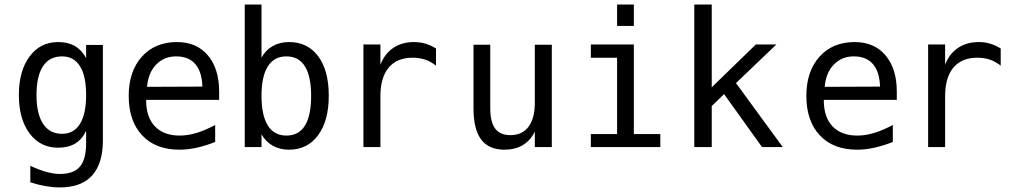

<svg xmlns="http://www.w3.org/2000/svg" viewBox="-20 -651 4540 850"><path d="M361.3 -230.5Q361.3 -314.5 334 -357.9Q306.6 -401.4 254.9 -401.4Q199.2 -401.4 170.4 -357.9Q141.6 -314.5 141.6 -230.5Q141.6 -146.5 170.9 -102.5Q200.2 -58.6 254.9 -58.6Q306.6 -58.6 334 -102.5Q361.3 -146.5 361.3 -230.5ZM435.5 -29.3Q435.5 73.2 387.7 126Q339.8 178.7 245.1 178.7Q214.8 178.7 181.2 172.9Q147.5 167 114.3 156.2V83Q154.3 101.6 186.5 110.4Q218.8 119.1 245.1 119.1Q306.6 119.1 334 86.4Q361.3 53.7 361.3 -17.6V-72.3Q343.8 -34.2 313 -15.6Q282.2 2.9 237.3 2.9Q158.2 2.9 110.8 -60.5Q63.5 -124 63.5 -230.5Q63.5 -336.9 110.8 -400.9Q158.2 -464.8 237.3 -464.8Q281.2 -464.8 311.5 -447.3Q341.8 -429.7 361.3 -393.6V-452.1H435.5Z M950.2 -245.1V-209H627V-207Q627 -131.8 666 -91.3Q705.1 -50.8 775.4 -50.8Q811.5 -50.8 850.1 -62.5Q888.7 -74.2 932.6 -97.7V-22.5Q890.6 -5.9 851.1 2.9Q811.5 11.7 774.4 11.7Q668.9 11.7 609.4 -51.8Q549.8 -115.2 549.8 -226.6Q549.8 -335 607.9 -399.9Q666 -464.8 763.7 -464.8Q850.6 -464.8 900.4 -405.8Q950.2 -346.7 950.2 -245.1ZM876 -267.6Q874 -333 844.7 -367.2Q815.4 -401.4 759.8 -401.4Q707 -401.4 671.9 -365.7Q636.7 -330.1 630.9 -266.6Z M1357.4 -226.6Q1357.4 -312.5 1330.1 -356.9Q1302.7 -401.4 1248 -401.4Q1193.4 -401.4 1165.5 -356.9Q1137.7 -312.5 1137.7 -226.6Q1137.7 -140.6 1165.5 -95.7Q1193.4 -50.8 1248 -50.8Q1302.7 -50.8 1330.1 -95.2Q1357.4 -139.6 1357.4 -226.6ZM1137.7 -395.5Q1155.3 -428.7 1187 -446.8Q1218.8 -464.8 1259.8 -464.8Q1341.8 -464.8 1388.7 -401.9Q1435.5 -338.9 1435.5 -227.5Q1435.5 -116.2 1388.2 -52.2Q1340.8 11.7 1259.8 11.7Q1218.8 11.7 1187.5 -5.9Q1156.2 -23.4 1137.7 -56.6V0H1063.5V-630.9H1137.7Z M1910.2 -360.4Q1886.7 -378.9 1861.8 -387.2Q1836.9 -395.5 1806.6 -395.5Q1737.3 -395.5 1700.7 -351.6Q1664.1 -307.6 1664.1 -225.6V0H1588.9V-454.1H1664.1V-364.3Q1682.6 -413.1 1721.2 -439Q1759.8 -464.8 1812.5 -464.8Q1840.8 -464.8 1864.3 -457.5Q1887.7 -450.2 1910.2 -436.5Z M2076.2 -171.9V-453.1H2150.4V-171.9Q2150.4 -110.4 2172.4 -81.5Q2194.3 -52.7 2239.3 -52.7Q2292 -52.7 2319.8 -89.8Q2347.7 -127 2347.7 -196.3V-453.1H2422.9V0H2347.7V-68.4Q2328.1 -28.3 2293.9 -8.3Q2259.8 11.7 2213.9 11.7Q2143.6 11.7 2109.9 -33.7Q2076.2 -79.1 2076.2 -171.9Z M2711.9 -630.9H2786.1V-536.1H2711.9ZM2595.7 -454.1H2786.1V-57.6H2903.3V0H2595.7V-57.6H2711.9V-395.5H2595.7Z M3053.7 -630.9H3130.9V-264.6L3326.2 -454.1H3417L3238.3 -283.2L3445.3 0H3353.5L3185.5 -234.4L3130.9 -181.6V0H3053.7Z M3950.2 -245.1V-209H3627V-207Q3627 -131.8 3666 -91.3Q3705.1 -50.8 3775.4 -50.8Q3811.5 -50.8 3850.1 -62.5Q3888.7 -74.2 3932.6 -97.7V-22.5Q3890.6 -5.9 3851.1 2.9Q3811.5 11.7 3774.4 11.7Q3668.9 11.7 3609.4 -51.8Q3549.8 -115.2 3549.8 -226.6Q3549.8 -335 3607.9 -399.9Q3666 -464.8 3763.7 -464.8Q3850.6 -464.8 3900.4 -405.8Q3950.2 -346.7 3950.2 -245.1ZM3876 -267.6Q3874 -333 3844.7 -367.2Q3815.4 -401.4 3759.8 -401.4Q3707 -401.4 3671.9 -365.7Q3636.7 -330.1 3630.9 -266.6Z M4410.2 -360.4Q4386.7 -378.9 4361.8 -387.2Q4336.9 -395.5 4306.6 -395.5Q4237.3 -395.5 4200.7 -351.6Q4164.1 -307.6 4164.1 -225.6V0H4088.9V-454.1H4164.1V-364.3Q4182.6 -413.1 4221.2 -439Q4259.8 -464.8 4312.5 -464.8Q4340.8 -464.8 4364.3 -457.5Q4387.7 -450.2 4410.2 -436.5Z"/></svg>

Font: BabelStone Irk Bitig
Style: Regular
Weight: 400
Designer: Andrew West
Foundry: BabelStone
Version: Version 1.03 June 7, 2023